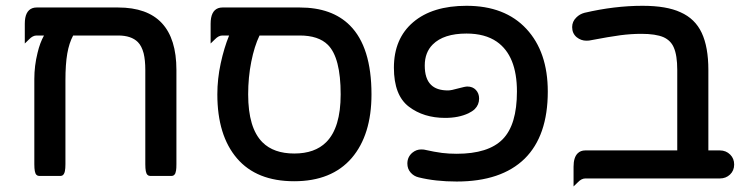

<svg xmlns="http://www.w3.org/2000/svg" viewBox="-20 -612 2595 669"><path d="M594.7 -368.2V-40Q594.7 -24.9 593.5 -18.3Q592.3 -11.7 591.1 -8.5Q589.8 -5.4 586.7 -2.2Q583.5 1 578.1 1H502.9Q497.6 1 493.7 -2.9Q489.7 -6.8 488 -15.9Q486.3 -24.9 486.3 -40V-368.2Q486.3 -402.3 480.5 -426.3Q473.6 -452.1 460.4 -465.3Q437.5 -488.3 391.6 -488.3H234.9Q220.7 -461.9 214.4 -425.3Q208 -388.7 208 -332V-40Q208 -24.9 206.1 -15.6Q203.6 -3.4 196.3 0Q193.8 1 191.4 1H116.2Q110.8 1 106.9 -2.9Q103 -6.8 101.3 -15.9Q99.6 -24.9 99.6 -40V-336.9Q99.6 -382.8 110.8 -427.7Q119.1 -462.9 133.3 -488.3H107.4Q94.2 -488.3 81.5 -475.1L66.4 -460.4V-529.3Q66.4 -573.7 92.8 -583.5Q99.6 -585.9 107.4 -585.9H391.6Q594.7 -585.9 594.7 -368.2Z M1167 -283.2Q1167 -411.1 1122.6 -455.6Q1089.8 -488.3 1024.4 -488.3H884.3Q866.2 -450.7 855.5 -396.7Q844.7 -342.8 844.7 -283.2Q844.7 -166 894.5 -116.2Q933.6 -77.1 1005.4 -77.1Q1077.1 -77.1 1116.7 -116.7Q1167 -167 1167 -283.2ZM1274.4 -283.2Q1274.4 -142.1 1205.6 -61.5Q1135.7 19.5 1004.9 19.5Q874 19.5 805.7 -60.3Q737.3 -140.1 737.3 -283.2Q737.3 -336.9 749 -391.1Q760.7 -445.3 778.3 -488.3H754.9Q741.7 -488.3 729 -475.1L713.9 -460.4V-529.3Q713.9 -573.7 740.2 -583.5Q747.1 -585.9 754.9 -585.9H1024.4Q1136.7 -585.9 1199.2 -523.4Q1274.4 -448.2 1274.4 -283.2Z M1399.4 -42Q1399.4 -65.4 1417 -80.1Q1430.7 -91.3 1447.8 -91.3Q1452.6 -91.3 1457 -90.8Q1496.6 -82 1520.5 -79.1Q1544.4 -76.2 1571.3 -76.2Q1681.6 -76.2 1731.4 -126.7Q1781.2 -177.2 1781.2 -293Q1781.2 -418 1710.9 -466.8Q1669.9 -495.1 1605.5 -495.1Q1525.9 -495.1 1487.8 -457Q1460 -429.2 1460 -383.8Q1460 -337.9 1481.4 -316.9Q1501 -296.9 1541 -296.9Q1552.2 -296.9 1577.6 -304.2Q1600.6 -310.5 1608.4 -310.5Q1627 -310.5 1638.2 -298.6Q1649.4 -286.6 1649.4 -268.6Q1649.4 -247.1 1634.3 -231.9Q1625.5 -223.6 1612.3 -217.3Q1578.1 -201.2 1531.2 -201.2Q1456.1 -201.2 1404.8 -240.2Q1352.5 -279.8 1352.5 -376Q1352.5 -477.5 1419.7 -534.7Q1486.8 -591.8 1605.5 -591.8Q1739.3 -591.8 1814 -511.5Q1888.7 -431.2 1888.7 -293Q1888.7 -138.7 1808.1 -59.1Q1726.6 20.5 1571.3 20.5Q1497.1 20.5 1438.5 5.9Q1421.9 2 1410.6 -11Q1399.4 -23.9 1399.4 -42Z M2488.3 9.8H2019.5Q2006.3 9.8 1993.7 22.9L1978.5 37.6V-31.2Q1978.5 -63.5 1992.7 -77.6Q2002.9 -87.9 2019.5 -87.9H2339.8V-368.2Q2339.8 -419.4 2327.6 -446.8Q2317.4 -470.7 2292 -482.4Q2264.6 -494.1 2214.8 -494.1Q2179.2 -494.1 2142.1 -489.3Q2105 -484.4 2032.7 -470.7Q2028.3 -470.2 2023.4 -470.2Q2004.4 -470.2 1989.3 -482.4Q1973.6 -495.6 1973.6 -517.6Q1973.6 -537.1 1988.3 -551.3Q2000 -563 2016.6 -567.4Q2121.1 -591.8 2218.8 -591.8Q2302.7 -591.8 2351.1 -569.3Q2401.9 -546.9 2425 -497.6Q2448.2 -448.2 2448.2 -368.2V-87.9H2488.3Q2509.8 -87.9 2524.4 -73.2Q2538.1 -59.6 2538.1 -38.6Q2538.1 -17.6 2523.7 -3.9Q2509.3 9.8 2488.3 9.8Z"/></svg>

Font: YuPearl-SemiBold
Style: SemiBold
Weight: 600
Designer: Max Yao
Foundry: Max-Everyday
Version: Version 1.011; ttfautohint (v1.8.3)